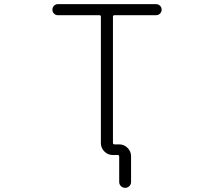

<svg xmlns="http://www.w3.org/2000/svg" viewBox="-20 -774 1040 932"><path d="M558.6 -73.2Q582 -73.2 599.1 -56.2Q616.2 -39.1 616.2 -15.6V109.4Q616.2 121.1 607.9 129.4Q599.6 137.7 587.4 137.7Q575.2 137.7 566.9 129.4Q558.6 121.1 558.6 109.4V-13.7Q558.6 -21.5 551.8 -21.5H527.3Q503.9 -21.5 486.8 -38.6Q469.7 -55.7 469.7 -79.1V-693.4Q469.7 -700.2 461.9 -700.2H260.7Q250 -700.2 242.2 -708Q234.4 -715.8 234.4 -727.1Q234.4 -738.3 242.2 -746.1Q250 -753.9 260.7 -753.9H737.3Q749 -753.9 756.8 -746.1Q764.6 -738.3 764.6 -727.1Q764.6 -715.8 756.8 -708Q749 -700.2 737.3 -700.2H536.1Q528.3 -700.2 528.3 -693.4V-80.1Q528.3 -73.2 536.1 -73.2Z"/></svg>

Font: Rounded Mgen+ 2m light
Style: Regular
Weight: 200
Designer: [Source Han Sans]
Ryoko NISHIZUKA  (kana & ideographs); Paul D. Hunt (Latin, Greek & Cyrillic); Wenlong ZHANG  (bopomofo
Version: Version 1.059.20150602